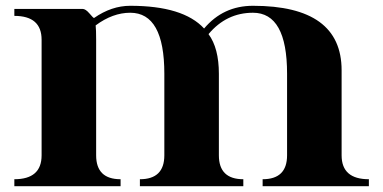

<svg xmlns="http://www.w3.org/2000/svg" viewBox="-20 -640 1317 660"><path d="M123 -106V-503.4Q123 -585.4 29.3 -585.4V-609.4H263.7Q274.2 -609.4 287.5 -593.8Q300.8 -578.1 303.2 -578.1Q363.5 -620.1 427.7 -620.1Q609.9 -620.1 681.6 -542Q747.3 -620.1 849.6 -620.1Q1154.3 -620.1 1154.3 -398.4V-106Q1154.3 -23.9 1248 -23.9V0H882.8V-23.9Q966.8 -23.9 966.8 -106V-386.7Q966.8 -596.2 849.6 -596.2Q758.3 -596.2 696.8 -522.7Q732.4 -474.6 732.4 -386.2V-106Q732.4 -23.9 816.4 -23.9V0H460.9V-23.9Q544.9 -23.9 544.9 -106V-386.7Q544.9 -596.2 427.7 -596.2Q367.4 -596.2 308.8 -552.7Q310.5 -538.1 310.5 -503.4V-106Q310.5 -23.9 394.5 -23.9V0H29.3V-23.9Q123 -23.9 123 -106Z"/></svg>

Font: itsadzoke
Style: Regular
Weight: 700
Width: 7
Version: Version 0.45